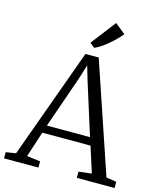

<svg xmlns="http://www.w3.org/2000/svg" viewBox="-144 -1082 983 1181"><g transform="rotate(15 348.0 -491.5)"><path d="M59.5 -49.5 313.5 -750H398L635 -49.5L700 -39.5V0H459.5V-39.5L542 -49.5L489.5 -213.5H182.5L129.5 -50.5L215 -39.5V0H-4V-39.5ZM473 -263 367 -600 342 -685 315 -597.5 198.5 -263ZM354.5 -800.5 325.5 -825 447 -983 513 -929Q500.5 -913 481.2 -893.8Q462 -874.5 439.8 -855.8Q417.5 -837 395.5 -822.2Q373.5 -807.5 355.5 -800.5Z"/></g></svg>

Font: Merriweather 36pt Light
Style: Regular
Weight: 300
Designer: Eben Sorkin
Foundry: Eben Sorkin
Version: Version 2.100